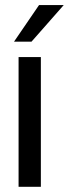

<svg xmlns="http://www.w3.org/2000/svg" viewBox="-20 -720 266 740"><path d="M225.7 -700.5H130.5L34.1 -559.5H101.5ZM51.6 -500V0H137.5V-500Z"/></svg>

Font: Overused Grotesk Light
Style: Regular
Weight: 300
Designer: RandomMaerks
Version: Version 0.005